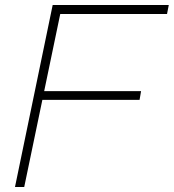

<svg xmlns="http://www.w3.org/2000/svg" viewBox="-20 -749 696 769"><path d="M40 0 191 -729H656L649 -693H209L224 -706L77 0ZM123 -349 136 -384H545L539 -349Z"/></svg>

Font: Mona Sans
Style: Italic
Weight: 200
Italic angle: -11.6951°
Designer: Deni Anggara
Foundry: GitHub
Version: Version 2.000